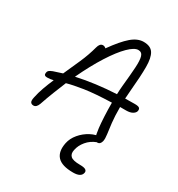

<svg xmlns="http://www.w3.org/2000/svg" viewBox="-221 -849 1154 1246"><g transform="rotate(30 356.5 -226.0)"><path d="M60 -194Q34 -194 39 -218Q40 -228 47.5 -234.5Q55 -241 73 -248Q104 -259 138 -269Q166 -331 194 -394.5Q222 -458 239 -522Q243 -538 251 -547.5Q259 -557 271 -557Q284 -557 294 -547Q354 -631 399 -669.5Q444 -708 489 -708Q542 -708 562.5 -675Q583 -642 583 -573.5Q583 -505 573 -397Q570 -362 568 -329Q603 -330 640 -330Q667 -330 675 -322.5Q683 -315 680 -300Q677 -286 659.5 -275.5Q642 -265 611 -265Q588 -265 567 -265Q567 -195 572.5 -148Q578 -101 582.5 -70Q587 -39 583 -19Q576 9 554 9Q535 9 528.5 -11Q522 -31 516 -77Q512 -111 509.5 -160.5Q507 -210 507 -263Q380 -259 305.5 -247.5Q231 -236 185 -223Q166 -177 146.5 -127.5Q127 -78 109 -25Q97 8 75 8Q60 8 53 -2Q46 -12 52 -39Q60 -78 74.5 -118.5Q89 -159 107 -200Q95 -197 83.5 -195.5Q72 -194 60 -194ZM485 -645Q456 -645 412.5 -602Q369 -559 318 -479Q267 -399 215 -289Q283 -304 356.5 -313.5Q430 -323 508 -327Q509 -361 512 -392Q521 -480 524.5 -536Q528 -592 520 -618.5Q512 -645 485 -645ZM515 256Q430 256 397 220Q364 184 378 115Q386 76 414.5 42Q443 8 482.5 -13Q522 -34 564 -34Q584 -34 581 -16Q579 -9 573.5 -4Q568 1 551 8Q509 24 482 56.5Q455 89 448 126Q441 157 458.5 173.5Q476 190 530 190Q561 190 572.5 198Q584 206 581 220Q574 256 515 256Z"/></g></svg>

Font: Shantell Sans Normal
Style: Italic
Weight: 300
Italic angle: -11.31°
Designer: Stephen Nixon, Anya Danilova, Shantell Martin
Foundry: Arrow Type
Version: Version 1.008;[a672d596b]